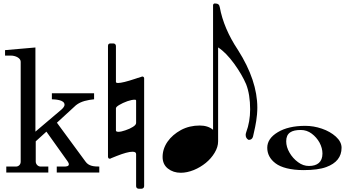

<svg xmlns="http://www.w3.org/2000/svg" viewBox="-20 -1018 2081 1133"><path d="M17.1 -35.2V0H265.1V-35.2H219.2C205.1 -35.2 190.9 -47.9 190.9 -64.9V-184.1L253.9 -241.2L378.9 -65.9C381.8 -61 386.2 -55.2 386.2 -48.8C386.2 -37.1 374 -36.1 363.8 -35.2H314.9V0H565.9V-35.2C536.1 -35.2 503.9 -37.1 484.9 -64L315.9 -293.9L428.2 -397C458 -420.9 498 -428.2 535.2 -432.1V-467.8H286.1V-432.1C303.2 -431.2 360.8 -430.2 360.8 -399.9C360.8 -388.2 348.1 -376 339.8 -369.1L189 -241.2V-737.8L9.8 -722.2V-689.9H44.9C70.8 -689.9 102.1 -675.8 102.1 -653.8V-64C102.1 -45.9 88.9 -35.2 74.2 -35.2Z M814.9 95.7C823.2 95.7 830.6 89.8 830.6 80.6V-556.2C830.6 -562 825.7 -566.4 819.8 -566.4C817.4 -566.4 815.9 -565.9 814.9 -564.9L795.9 -558.6C792 -558.6 792 -557.6 791.5 -557.6C791 -557.6 786.6 -556.2 778.3 -553.2C728.5 -536.6 694.8 -528.3 676.8 -528.3C668.5 -528.3 664.1 -530.3 664.1 -534.7V-746.6C664.1 -755.9 656.7 -761.7 648.9 -761.7H632.3C622.1 -761.7 617.2 -756.8 617.2 -746.6V-93.3C617.7 -85.9 621.1 -81.5 627 -81.5C631.3 -81.5 634.8 -82.5 636.2 -84.5C642.6 -87.4 653.3 -91.8 668.9 -97.7C710 -113.8 741.2 -122.6 761.7 -122.6C776.4 -122.6 783.2 -118.2 783.2 -108.4V80.6C783.2 89.8 790 95.7 798.8 95.7ZM679.2 -240.2C669.4 -240.2 664.1 -242.7 664.1 -248V-378.9C664.1 -384.8 671.4 -391.6 685.1 -399.4C697.3 -406.7 712.9 -414.1 731.9 -420.9C749 -426.8 763.7 -429.7 775.4 -429.7C780.8 -429.7 783.2 -427.7 783.2 -423.3V-292.5C783.2 -285.2 776.9 -276.9 763.7 -269C752.4 -261.7 737.8 -254.9 719.7 -249C703.1 -243.2 689.5 -240.2 679.2 -240.2Z M1046.9 1.5C1071.3 1.5 1096.7 -3.9 1123.5 -14.6C1149.9 -25.4 1173.3 -39.6 1194.3 -56.6C1215.3 -73.7 1232.9 -93.8 1246.6 -116.7C1260.3 -139.6 1267.1 -161.6 1267.1 -184.1V-738.3C1298.8 -717.8 1330.1 -685.5 1361.8 -642.1C1392.1 -600.1 1416 -559.6 1432.6 -520.5C1448.2 -480.5 1456.1 -430.7 1456.1 -372.6C1456.1 -324.2 1448.2 -278.8 1432.6 -236.8C1430.7 -231 1429.7 -226.1 1429.7 -222.2C1429.7 -208.5 1435.5 -198.2 1447.3 -192.4C1460.9 -192.4 1469.7 -199.2 1473.1 -212.4L1479 -238.8C1487.8 -275.9 1498.5 -329.6 1498.5 -382.8C1498.5 -489.7 1460.4 -603 1384.8 -722.2C1328.1 -807.1 1292 -892.1 1276.9 -975.6C1274.4 -991.2 1266.1 -997.6 1247.6 -997.6C1242.2 -997.6 1238.3 -994.1 1237.3 -988.3V-252C1217.8 -268.6 1191.4 -277.3 1158.7 -277.3C1118.2 -277.3 1081.5 -268.6 1048.3 -251C1014.6 -232.4 988.3 -210 968.8 -182.1C949.2 -153.8 939.5 -123.5 939.5 -91.8C939.5 -62.5 950.2 -39.6 970.7 -23.4C991.7 -6.8 1017.1 1.5 1046.9 1.5Z M1771 -14.2C1827.6 -14.2 1872.6 -20 1905.3 -32.2C1965.3 -54.2 1995.6 -92.3 1995.6 -146C1995.6 -169.4 1984.4 -191.4 1961.9 -211.9C1939.5 -231.9 1912.1 -247.6 1879.4 -258.8C1846.7 -270 1814 -275.4 1781.2 -275.4C1714.4 -275.4 1660.2 -262.7 1619.1 -237.8C1577.6 -212.9 1557.1 -182.1 1557.1 -146C1557.1 -110.4 1572.8 -79.1 1606 -54.2C1638.7 -29.3 1696.3 -14.2 1771 -14.2ZM1803.2 -38.6C1780.3 -38.6 1758.8 -45.9 1738.8 -61C1717.8 -76.2 1701.2 -95.2 1688.5 -117.2C1675.3 -139.6 1668.9 -162.1 1668.9 -184.6C1668.9 -233.9 1700.7 -251 1754.9 -251C1778.8 -251 1800.3 -243.7 1819.3 -229.5C1838.4 -215.3 1854 -197.3 1865.7 -176.3C1877 -154.8 1882.8 -133.3 1882.8 -111.8C1882.8 -61.5 1852.5 -38.6 1803.2 -38.6Z"/></svg>

Font: MusGlyphs
Style: Regular
Weight: 400
Version: Version 2.1